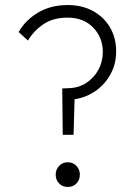

<svg xmlns="http://www.w3.org/2000/svg" viewBox="-20 -732 544 762"><path d="M229 -197 227 -381 252 -382Q292 -383 322.5 -403Q353 -423 370.5 -455Q388 -487 388 -526Q388 -583 350 -622.5Q312 -662 248 -662Q191 -662 152.5 -636Q114 -610 91 -571L54 -605Q81 -652 131 -682Q181 -712 249 -712Q306 -712 349.5 -688Q393 -664 417 -622.5Q441 -581 441 -528Q441 -480 420 -440Q399 -400 362 -373Q325 -346 276 -338L272 -197ZM249 10Q228 10 214.5 -4Q201 -18 201 -39Q201 -59 214.5 -73.5Q228 -88 249 -88Q270 -88 283.5 -73.5Q297 -59 297 -39Q297 -18 283.5 -4Q270 10 249 10Z"/></svg>

Font: Outfit Extra Light
Style: Regular
Weight: 200
Designer: Rodrigo Fuenzalida
Foundry: fragTYPE
Version: Version 1.000